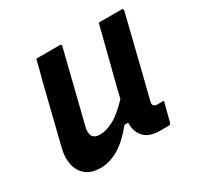

<svg xmlns="http://www.w3.org/2000/svg" viewBox="-124 -677 848 828"><g transform="rotate(-30 300.0 -262.5)"><path d="M149 -536H265Q277 -536 273 -525Q251 -437 229.5 -350.5Q208 -264 186 -176Q171 -115 225 -115Q255 -115 291.5 -134Q328 -153 376 -204Q388 -255 401 -304.5Q414 -354 428 -410Q442 -466 460 -536H573Q584 -536 581 -524Q557 -427 531.5 -324.5Q506 -222 484 -134Q478 -116 486 -110Q491 -104 504 -104H535Q529 -81 523 -57Q517 -33 511 -10Q508 0 498 0H456Q404 0 378.5 -26.5Q353 -53 354 -99H336Q290 -42 245.5 -15.5Q201 11 154 11Q109 11 82.5 -11Q56 -33 48.5 -69Q41 -105 51 -145Q69 -219 87.5 -292.5Q106 -366 124 -439Q131 -465 137.5 -489.5Q144 -514 149 -536Z"/></g></svg>

Font: Recursive Mn Lnr St SmB
Style: Italic
Weight: 600
Italic angle: -15°
Monospace: yes
Version: Version 1.079;hotconv 1.0.112;makeotfexe 2.5.65598; ttfautoh